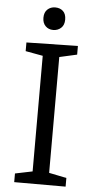

<svg xmlns="http://www.w3.org/2000/svg" viewBox="-59 -913 471 949"><g transform="rotate(5 176.0 -439.0)"><path d="M304 -655 206 -633 217 -647V-49L206 -63L304 -43V0H49V-43L146 -63L135 -49V-647L148 -632L49 -650V-693L304 -698ZM175 -766Q152 -766 137 -781Q122 -796 122 -822Q122 -849 137.5 -863.5Q153 -878 176 -878Q200 -878 215 -864Q230 -850 230 -822Q230 -795 214 -780.5Q198 -766 175 -766Z"/></g></svg>

Font: Pack4
Style: Regular
Weight: 400
Version: Version 2.002